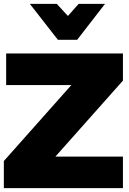

<svg xmlns="http://www.w3.org/2000/svg" viewBox="-24 -978 668 998"><path d="M615 -559V-700H8V-536H347L-4 -141V0H615V-164H264ZM385 -958 329 -895 271 -958H131L277 -771H377L522 -958Z"/></svg>

Font: Geom Black
Style: Bold
Weight: 900
Version: Version 1.102